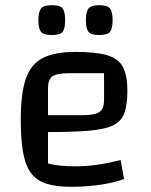

<svg xmlns="http://www.w3.org/2000/svg" viewBox="-20 -710 581 740"><path d="M254 10Q197 10 159 -2Q121 -14 99.5 -43Q78 -72 69 -122.5Q60 -173 60 -250Q60 -349 79.5 -406Q99 -463 145 -486.5Q191 -510 271 -510Q350 -510 393.5 -497Q437 -484 454 -451.5Q471 -419 471 -360Q471 -308 460 -276Q449 -244 418 -228Q387 -212 326 -206.5Q265 -201 165 -201H135V-266H297Q346 -266 363.5 -278.5Q381 -291 381 -324V-428H248Q200 -428 182.5 -416Q165 -404 165 -370V-80Q205 -69 272 -69Q312 -69 351.5 -74.5Q391 -80 445 -93L458 -20Q421 -6 366.5 2Q312 10 254 10ZM363 -575Q330 -575 320.5 -588Q311 -601 311 -632Q311 -663 320.5 -676.5Q330 -690 363 -690Q395 -690 404.5 -676.5Q414 -663 414 -632Q414 -601 404.5 -588Q395 -575 363 -575ZM180 -575Q147 -575 137.5 -588Q128 -601 128 -632Q128 -663 137.5 -676.5Q147 -690 180 -690Q213 -690 222 -676.5Q231 -663 231 -632Q231 -601 222 -588Q213 -575 180 -575Z"/></svg>

Font: Changa ExtraLight
Style: Regular
Weight: 400
Version: Version 3.002; ttfautohint (v1.8.2)